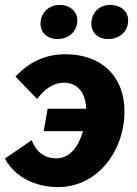

<svg xmlns="http://www.w3.org/2000/svg" viewBox="-23 -749 560 782"><path d="M213 13C376 13 484 -136 484 -296C484 -438 390 -528 244 -528C162 -528 96 -497 40 -437L128 -346C157 -383 190 -412 238 -412C293 -412 326 -371 328 -306H171L155 -215H315C299 -158 265 -104 207 -104C157 -104 123 -132 106 -178L-3 -103C40 -23 128 13 213 13ZM212 -590C254 -590 292 -619 292 -666C292 -703 261 -729 220 -729C177 -729 142 -698 142 -652C142 -616 170 -590 212 -590ZM418 -590C462 -590 499 -619 499 -666C499 -703 469 -729 425 -729C382 -729 349 -698 349 -652C349 -616 376 -590 418 -590Z"/></svg>

Font: Fixel Text 20240404
Style: Bold Italic
Weight: 700
Width: 4
Italic angle: -10°
Designer: AlfaBravo + MacPaw
Foundry: Kyrylo Tkachov, Marchela Mozhyna, Serhii Makarenko, Maria Weinstein, Zakhar Kryvoshyya
Version: Version 1.211;Glyphs 3.2 (3225)